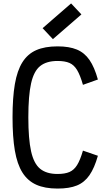

<svg xmlns="http://www.w3.org/2000/svg" viewBox="-20 -1084 640 1118"><path d="M315 14Q241 14 191 -8.5Q141 -31 110.5 -79.5Q80 -128 66.5 -207Q53 -286 53 -401Q53 -515 66.5 -594Q80 -673 110.5 -721.5Q141 -770 191 -792Q241 -814 315 -814Q383 -814 427.5 -795.5Q472 -777 501 -735Q530 -693 550 -621L463 -590Q447 -646 429 -676Q411 -706 384.5 -717.5Q358 -729 315 -729Q251 -729 214 -699.5Q177 -670 161 -598.5Q145 -527 145 -401Q145 -275 161 -203Q177 -131 214 -101Q251 -71 315 -71Q358 -71 384.5 -82.5Q411 -94 429 -123Q447 -152 463 -207L550 -177Q530 -106 501 -64Q472 -22 428 -4Q384 14 315 14ZM288 -856 228 -920 394 -1064 454 -1000Z"/></svg>

Font: Victor Mono SemiBold
Style: Regular
Weight: 600
Monospace: yes
Designer: Rune Bjørnerås
Version: Version 1.561;gftools[0.9.30]